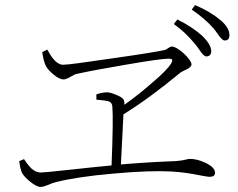

<svg xmlns="http://www.w3.org/2000/svg" viewBox="-20 -790 942 759"><path d="M141 -51C148 -51 158 -54 170 -59C181 -64 192 -68 201 -70C251 -83 327 -95 430 -104C529 -113 606 -115 659 -112C693 -110 732 -105 775 -96C792 -93 803 -91 808 -91C823 -91 830 -96 830 -107C830 -121 818 -134 793 -146C770 -157 749 -162 730 -162C727 -162 723 -161 718 -160C703 -156 688 -154 673 -153C614 -151 542 -147 458 -140C463 -237 466 -303 468 -338C536 -380 611 -435 692 -502C696 -505 703 -509 712 -513C729 -520 737 -528 737 -536C737 -555 683 -606 660 -606C656 -606 651 -604 645 -600C639 -595 634 -593 630 -592C602 -586 535 -575 429 -560C314 -543 248 -534 229 -534C210 -534 190 -552 171 -587C169 -590 168 -593 167 -594L147 -584C150 -563 154 -545 161 -530C167 -519 177 -507 191 -496C206 -483 220 -476 232 -476C237 -476 246 -479 258 -486C269 -493 278 -497 284 -498C324 -507 388 -519 476 -534C569 -550 625 -558 646 -558C662 -558 665 -554 656 -538C645 -521 621 -496 584 -465C550 -435 513 -405 472 -376C472 -383 471 -389 470 -393C468 -400 459 -407 442 -414C425 -421 413 -425 404 -425C390 -425 376 -422 361 -417V-396C385 -394 401 -392 408 -390C418 -387 423 -380 424 -370C427 -337 426 -259 421 -136C378 -132 319 -126 246 -118C183 -111 148 -108 141 -108C128 -108 115 -114 103 -125C96 -132 86 -144 75 -161L56 -153C59 -130 63 -114 68 -105C74 -95 84 -84 99 -72C116 -58 130 -51 141 -51ZM795 -567C808 -567 815 -574 815 -588C815 -605 803 -625 780 -648C753 -672 720 -694 681 -713L667 -695C697 -674 725 -648 751 -616C756 -610 762 -602 769 -592C780 -575 789 -567 795 -567ZM868 -630C881 -630 887 -637 887 -651C887 -671 875 -691 851 -711C826 -732 793 -752 751 -770L738 -752C773 -728 801 -704 823 -679C828 -674 834 -665 842 -654C853 -638 861 -630 868 -630Z"/></svg>

Font: AllPunType ExtraLight
Style: Regular
Weight: 280
Version: 1.0